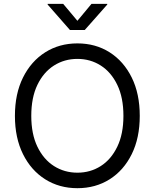

<svg xmlns="http://www.w3.org/2000/svg" viewBox="-20 -962 799 992"><path d="M379.9 10.3Q286.6 10.3 213.6 -35.6Q140.6 -81.5 98.9 -165.5Q57.1 -249.5 57.1 -363.3Q57.1 -477.5 98.9 -561.5Q140.6 -645.5 213.6 -691.7Q286.6 -737.8 379.9 -737.8Q473.6 -737.8 546.4 -691.7Q619.1 -645.5 660.6 -561.5Q702.1 -477.5 702.1 -363.3Q702.1 -249.5 660.6 -165.5Q619.1 -81.5 546.4 -35.6Q473.6 10.3 379.9 10.3ZM379.9 -69.8Q446.8 -69.8 500.5 -104Q554.2 -138.2 585.9 -203.9Q617.7 -269.5 617.7 -363.3Q617.7 -458 585.9 -523.7Q554.2 -589.4 500.5 -623.5Q446.8 -657.7 379.9 -657.7Q313 -657.7 259 -623.5Q205.1 -589.4 173.3 -523.7Q141.6 -458 141.6 -363.3Q141.6 -269.5 173.3 -203.9Q205.1 -138.2 259 -104Q313 -69.8 379.9 -69.8ZM306.6 -941.9 379.9 -854.5 452.6 -941.9H534.2V-938.5L418 -807.1H341.3L226.1 -938.5V-941.9Z"/></svg>

Font: V-Inter
Style: Regular-375
Weight: 375
Designer: Rasmus Andersson
Foundry: rsms
Version: Version 4.000;git-4146feb